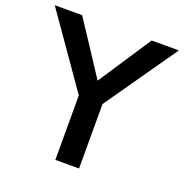

<svg xmlns="http://www.w3.org/2000/svg" viewBox="-154 -835 912 951"><g transform="rotate(20 302.0 -359.5)"><path d="M119.1 -718.8 301.8 -440.4 485.4 -718.8H628.9L364.3 -339.8V0H239.3V-339.8L-25.4 -718.8Z"/></g></svg>

Font: Min Sans SemiBold
Style: Regular
Weight: 600
Designer: Jinseong-Kim, NotoSansCJK, Nunito
Foundry: Jinseong-Kim
Version: Version 1.400;Glyphs 3.1.2 (3151)